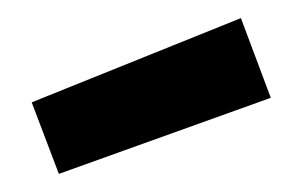

<svg xmlns="http://www.w3.org/2000/svg" viewBox="-20 -778 319 212"><path d="M15 -665 45 -586 279 -670 246 -758Z"/></svg>

Font: TitilliumText22L
Style: 600 wt
Weight: 600
Designer: Campivisivi
Foundry: Campivisivi
Version: 1.000